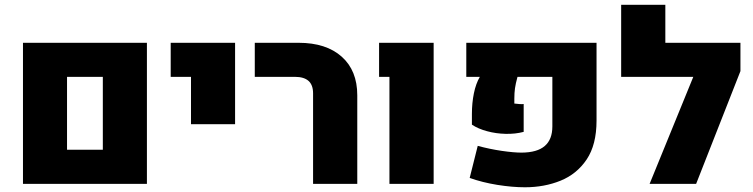

<svg xmlns="http://www.w3.org/2000/svg" viewBox="-20 -770 3153 804"><path d="M76.2 0V-590.8H595.2V0ZM260.7 -143.1H410.6V-448.2H260.7Z M779.8 -250V-448.2H694.8V-590.8H964.4V-250Z M1291 0V-379.4Q1291 -414.1 1272 -431.2Q1252.9 -448.2 1214.8 -448.2H1046.9V-590.8H1230.5Q1345.7 -590.8 1410.9 -532.7Q1476.1 -474.6 1476.1 -371.1V0Z M1610.8 0V-448.2H1567.4V-590.8H1795.9V0Z M2178.2 14.2Q2125.5 14.2 2062.7 4.2Q2000 -5.9 1946.8 -24.9L1980.5 -159.2Q2031.2 -145.5 2081.3 -138.2Q2131.3 -130.9 2164.1 -130.9Q2229.5 -131.3 2261.2 -158.7Q2293 -186 2293 -240.7V-448.2H2147Q2139.2 -419.9 2136.5 -400.4Q2133.8 -380.9 2133.8 -356.9V-336.4Q2144 -335 2156 -334.2Q2168 -333.5 2172.9 -334.5V-217.8Q2137.7 -208.5 2097.4 -209.5Q2057.1 -210.4 2019.8 -220.5Q1982.4 -230.5 1956.1 -248V-292.5Q1956.1 -338.4 1964.4 -379.2Q1972.7 -419.9 1989.3 -448.2H1932.6V-590.8H2478V-265.1Q2478 -164.1 2436.8 -102.5Q2395.5 -41 2327.4 -13.4Q2259.3 14.2 2178.2 14.2Z M2581.1 -448.2V-750H2766.1V-590.8H3018.1V-448.2ZM3080.6 -472.2 2895 0H2700.2L2941.4 -590.8H3080.6Z"/></svg>

Font: Heebo Black
Style: Regular
Weight: 900
Designer: Oded Ezer
Foundry: Ezer Type House
Version: Version 3.100